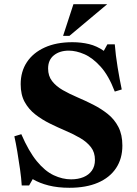

<svg xmlns="http://www.w3.org/2000/svg" viewBox="-20 -880 648 910"><path d="M208 -555Q208 -520 227 -495.5Q246 -471 277.5 -453Q309 -435 346.5 -419Q384 -403 421.5 -384Q459 -365 490.5 -340Q522 -315 541 -278.5Q560 -242 560 -190Q560 -128 530 -83Q500 -38 444 -14Q388 10 309 10Q254 10 210.5 -1Q167 -12 135 -31L118 -1H83Q81 -35 75 -77.5Q69 -120 62 -161.5Q55 -203 48 -234L81 -244Q116 -163 154.5 -116Q193 -69 234.5 -49.5Q276 -30 317 -30Q350 -30 375.5 -40.5Q401 -51 415.5 -71.5Q430 -92 430 -122Q430 -158 411 -182.5Q392 -207 360.5 -225.5Q329 -244 291.5 -260Q254 -276 216.5 -294.5Q179 -313 147.5 -337.5Q116 -362 97 -396.5Q78 -431 78 -481Q78 -541 107.5 -585.5Q137 -630 192 -655Q247 -680 323 -680Q365 -680 402 -671Q439 -662 472 -639L489 -670H524Q528 -619 537.5 -561Q547 -503 557 -456L524 -446Q495 -522 457 -564Q419 -606 380 -623Q341 -640 306 -640Q263 -640 235.5 -618Q208 -596 208 -555ZM488 -860 309 -710H279L328 -860Z"/></svg>

Font: Brygada 1918
Style: Bold
Weight: 700
Designer: Mateusz Machalski | Borys Kosmynka | Przemek Hoffer
Foundry: NIEPODLEGLA 2018
Version: Version 3.006